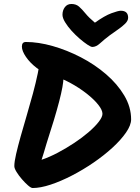

<svg xmlns="http://www.w3.org/2000/svg" viewBox="-20 -958 706 965"><path d="M214 -237Q207 -214 200.5 -191.5Q194 -169 189 -155Q228 -168 270.5 -190.5Q313 -213 353 -239.5Q393 -266 425 -293.5Q457 -321 476 -345.5Q495 -370 495 -386Q495 -405 473.5 -432Q452 -459 415 -488Q378 -517 332 -542Q286 -567 237 -580Q198 -591 164.5 -616.5Q131 -642 110.5 -672Q90 -702 90 -724Q90 -747 110 -747Q173 -747 245 -726.5Q317 -706 386.5 -670Q456 -634 513 -585Q570 -536 604.5 -478Q639 -420 639 -358Q639 -329 613.5 -292Q588 -255 545.5 -216Q503 -177 450.5 -141Q398 -105 342 -76Q286 -47 234.5 -30Q183 -13 144 -13Q136 -13 121 -26Q106 -39 90 -57.5Q74 -76 63 -94Q52 -112 52 -123Q52 -145 61 -184Q70 -223 84 -273Q98 -323 114.5 -378.5Q131 -434 145.5 -488Q160 -542 170 -590Q180 -638 182 -672Q183 -690 187.5 -696.5Q192 -703 204 -703Q212 -703 227.5 -690Q243 -677 259.5 -656.5Q276 -636 287.5 -612.5Q299 -589 299 -568Q299 -531 277.5 -448.5Q256 -366 214 -237ZM587 -904Q624 -904 624 -869Q624 -854 609.5 -839.5Q595 -825 574 -810.5Q553 -796 531 -780Q502 -758 482.5 -740Q463 -722 444 -722Q437 -722 419.5 -733.5Q402 -745 380.5 -763.5Q359 -782 339.5 -803.5Q320 -825 307 -846.5Q294 -868 294 -884Q294 -906 306 -922Q318 -938 339 -938Q362 -938 377 -925Q392 -912 409.5 -890.5Q427 -869 457 -844Q506 -879 540 -891.5Q574 -904 587 -904Z"/></svg>

Font: Kalam Variable Light
Style: Regular
Weight: 300
Designer: Lipi Raval, Jonny Pinhorn
Foundry: Indian Type Foundry
Version: Version 3.000